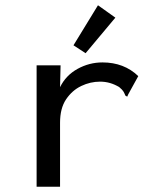

<svg xmlns="http://www.w3.org/2000/svg" viewBox="-20 -708 590 729"><path d="M119 -460H210L208 -377Q230 -422 274.5 -446.5Q319 -471 369 -471Q451 -471 505 -419L467 -350L463 -341L456 -345Q453 -353 449 -360Q445 -367 433 -377Q399 -398 360 -398Q323 -398 288.5 -381.5Q254 -365 231 -331Q208 -297 208 -242V1H119ZM305 -506 259 -536 352 -688 418 -641Z"/></svg>

Font: Inconsolata SemiExpanded Medium
Style: Regular
Weight: 500
Width: 6
Monospace: yes
Designer: Raph Levien, Cyreal, Brenton Simpson
Foundry: Raph Levien, Cyreal, Google
Version: Version 3.001; ttfautohint (v1.8.2.53-6de2)